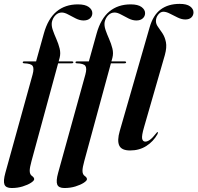

<svg xmlns="http://www.w3.org/2000/svg" viewBox="-49 -748 994 966"><path d="M65.5 -434Q65.5 -439 72 -439H132.5L171.5 -579Q192.5 -654.5 235.8 -690.2Q279 -726 343 -726Q379.5 -726 397.5 -712.8Q415.5 -699.5 415.5 -682Q415.5 -666 403.8 -655.5Q392 -645 371.5 -645Q352.5 -645 332.5 -655Q312.5 -665 294.2 -675Q276 -685 262 -685Q243.5 -685 230 -671.2Q216.5 -657.5 212 -637Q209 -619 216.5 -597.2Q224 -575.5 234.5 -551.8Q245 -528 251 -504Q257 -480 251 -457L246 -439H314Q320 -439 320 -434.5Q320 -429.5 311 -429.5H243.5L109.5 62.5Q100.5 95 100.5 111Q100.5 129.5 111.8 137.2Q123 145 123 153.5Q123 161 107 171.5Q91 182 65.2 190Q39.5 198 9.5 198Q-19.5 198 -26.5 180.5Q-33.5 163 -22 121.5L115 -373Q123.5 -404.5 115 -416.5Q106.5 -428.5 72 -429.5Q65.5 -429.5 65.5 -434ZM331 -434Q331 -439 337.5 -439H398L437 -579Q458 -654.5 501.2 -690.2Q544.5 -726 608.5 -726Q645 -726 663 -712.8Q681 -699.5 681 -682Q681 -666 669.2 -655.5Q657.5 -645 637 -645Q618 -645 598 -655Q578 -665 559.8 -675Q541.5 -685 527.5 -685Q509 -685 495.5 -671.2Q482 -657.5 477.5 -637Q474.5 -619 482 -597.2Q489.5 -575.5 500 -551.8Q510.5 -528 516.5 -504Q522.5 -480 516.5 -457L511.5 -439H579.5Q585.5 -439 585.5 -434.5Q585.5 -429.5 576.5 -429.5H509L375 62.5Q366 95 366 111Q366 129.5 377.2 137.2Q388.5 145 388.5 153.5Q388.5 161 372.5 171.5Q356.5 182 330.8 190Q305 198 275 198Q246 198 239 180.5Q232 163 243.5 121.5L380.5 -373Q389 -404.5 380.5 -416.5Q372 -428.5 337.5 -429.5Q331 -429.5 331 -434ZM855 -728.5Q890.5 -728.5 907.5 -715.8Q924.5 -703 924.5 -686Q924.5 -670.5 913.8 -660.2Q903 -650 883.5 -650Q865 -650 845 -659.8Q825 -669.5 806.2 -679.2Q787.5 -689 773 -689Q758.5 -689 747 -674.5Q735.5 -660 735.5 -642Q735.5 -627 746 -612.8Q756.5 -598.5 768.5 -580.2Q780.5 -562 785.8 -536Q791 -510 780.5 -471.5L676 -109Q663 -64.5 666.2 -50Q669.5 -35.5 682 -35.5Q692.5 -35.5 705.2 -44.5Q718 -53.5 736.5 -77Q741.5 -84 744 -83.5Q748 -82.5 743 -72.5Q722.5 -36 687.2 -13.5Q652 9 605.5 9Q562.5 9 551 -15.8Q539.5 -40.5 553.5 -89L703.5 -609.5Q721 -671.5 759 -700Q797 -728.5 855 -728.5Z"/></svg>

Font: Fraunces 144pt S000 SemiBold
Style: Italic
Weight: 600
Italic angle: -16°
Version: Version 1.000; ttfautohint (v1.8.3)